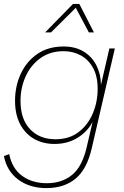

<svg xmlns="http://www.w3.org/2000/svg" viewBox="-27 -748 636 983"><path d="M210 215Q125 215 66.5 171.5Q8 128 -7 51L20 41Q35 115 86.5 152.5Q138 190 213 190Q290 190 342 147.5Q394 105 417 5L447 -124Q421 -74 370 -42.5Q319 -11 252 -11Q193 -11 147.5 -37Q102 -63 76 -112.5Q50 -162 50 -232Q50 -307 79.5 -370.5Q109 -434 164.5 -472Q220 -510 299 -510Q358 -510 400.5 -484.5Q443 -459 466 -414.5Q489 -370 490 -314L533 -500H561L443 10Q418 119 359.5 167Q301 215 210 215ZM257 -35Q327 -35 375 -71.5Q423 -108 448 -167Q473 -226 473 -293Q473 -359 448.5 -402Q424 -445 384.5 -465.5Q345 -486 299 -486Q229 -486 179.5 -450Q130 -414 104 -356Q78 -298 78 -231Q78 -138 127 -86.5Q176 -35 257 -35ZM204 -582 347 -728H379L454 -582H428L361 -708L234 -582Z"/></svg>

Font: Work Sans ExtraLight
Style: Italic
Weight: 200
Italic angle: -13°
Designer: Wei Huang
Foundry: Wei Huang
Version: Version 2.012; ttfautohint (v1.8.3)